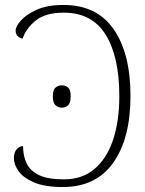

<svg xmlns="http://www.w3.org/2000/svg" viewBox="-20 -744 584 774"><path d="M233 10Q161 10 117.5 -8.5Q74 -27 55 -54Q36 -81 36 -106Q36 -130 47.5 -142.5Q59 -155 73 -155Q73 -115 87.5 -85Q102 -55 137.5 -38Q173 -21 238 -21Q311 -21 360.5 -62.5Q410 -104 435.5 -179.5Q461 -255 461 -357Q461 -515 406 -604Q351 -693 237 -693Q164 -693 124.5 -661.5Q85 -630 71 -588Q43 -595 43 -621Q43 -637 64 -661Q85 -685 127.5 -704.5Q170 -724 236 -724Q370 -724 438 -626.5Q506 -529 506 -357Q506 -186 436.5 -88Q367 10 233 10ZM229 -310Q215 -310 204 -319.5Q193 -329 193 -356Q193 -382 204 -391Q215 -400 229 -400Q244 -400 254.5 -391Q265 -382 265 -356Q265 -329 254.5 -319.5Q244 -310 229 -310Z"/></svg>

Font: Noto Serif ExtraLight
Style: Regular
Weight: 200
Designer: Monotype Design Team
Foundry: Monotype Imaging Inc.
Version: Version 2.015; ttfautohint (v1.8.4.7-5d5b)